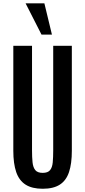

<svg xmlns="http://www.w3.org/2000/svg" viewBox="-20 -1138 518 1168"><path d="M239.7 10.3Q174.8 10.3 135.5 -14.9Q96.2 -40 78.6 -91.3Q61 -142.6 61 -220.7V-859.4H174.8V-223.1Q174.8 -181.2 178 -150.4Q181.2 -119.6 194.8 -103Q208.5 -86.4 239.7 -86.4Q271 -86.4 284.4 -102.8Q297.9 -119.1 300.8 -149.9Q303.7 -180.7 303.7 -222.7V-859.4H417V-220.7Q417 -142.6 399.9 -91.3Q382.8 -40 344 -14.9Q305.2 10.3 239.7 10.3ZM232.4 -927.7 135.7 -1117.7H250L295.9 -927.7Z"/></svg>

Font: Antonio SemiBold
Style: Regular
Weight: 600
Designer: Vernon Adams
Foundry: Vernon Adams
Version: Version 1.002